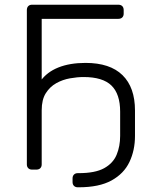

<svg xmlns="http://www.w3.org/2000/svg" viewBox="-20 -720 633 815"><path d="M116 0Q106 0 100 -6Q94 -12 94 -22V-677Q94 -688 100 -694Q106 -700 116 -700H482Q493 -700 499 -694Q505 -688 505 -677V-662Q505 -652 499 -646Q493 -640 482 -640H157V-22Q157 -12 151 -6Q145 0 134 0ZM152 -376Q179 -414 227.5 -433.5Q276 -453 343 -453Q447 -453 500 -401Q553 -349 553 -251V-143Q553 -82 529.5 -32.5Q506 17 453.5 46Q401 75 314 75H310Q300 75 294 69Q288 63 288 53V37Q288 27 294 21Q300 15 310 15H314Q384 15 422 -6Q460 -27 475 -63Q490 -99 490 -143V-246Q490 -321 453 -357Q416 -393 335 -393Q308 -393 277 -387.5Q246 -382 219 -367Q192 -352 174.5 -324.5Q157 -297 157 -252Z"/></svg>

Font: Rubik Light
Style: Regular
Weight: 300
Designer: Hubert and Fischer
Foundry: Hubert and Fischer
Version: Version 2.300;gftools[0.9.30]